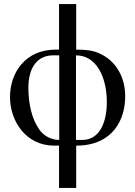

<svg xmlns="http://www.w3.org/2000/svg" viewBox="-20 -703 663 940"><path d="M353 -683H269V-460H252C104 -460 29 -347 29 -228C29 -110 107 10 245 10H269V217H353V10C532 10 593 -117 593 -231C593 -325 548 -408 461 -444C430 -457 396 -460 353 -460ZM352 -18V-432C454 -432 503 -322 503 -204C503 -104 468 -18 383 -18ZM270 -18C235 -18 197 -34 173 -68C136 -120 119 -193 119 -274C119 -371 162 -432 240 -432H270Z"/></svg>

Font: XITS Math
Style: Regular
Weight: 400
Designer: MicroPress Inc., with final additions and corrections provided by Coen Hoffman, Elsevier (retired)
Version: Version 1.108